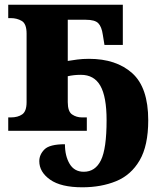

<svg xmlns="http://www.w3.org/2000/svg" viewBox="-20 -556 682 816"><path d="M330 240Q239 240 193 207.5Q147 175 147 129Q147 101 169 79Q191 57 256 57Q256 107 276 140.5Q296 174 336 174Q385 174 409 125Q433 76 433 -45Q433 -145 406.5 -191.5Q380 -238 324 -238Q308 -238 294.5 -236.5Q281 -235 268 -232V-122Q268 -82 286.5 -69.5Q305 -57 328 -57H349V0H15V-57H26Q56 -57 74.5 -70Q93 -83 93 -122V-413Q93 -455 72.5 -467Q52 -479 26 -479H15V-536H502V-365H424L417 -408Q412 -443 397.5 -457.5Q383 -472 345 -472H268V-297Q286 -300 308.5 -303Q331 -306 358 -306Q474 -306 542 -245Q610 -184 610 -45Q610 63 573.5 125.5Q537 188 473.5 214Q410 240 330 240Z"/></svg>

Font: Noto Serif ExtraBold
Style: Regular
Weight: 800
Designer: Monotype Design Team
Foundry: Monotype Imaging Inc.
Version: Version 2.014